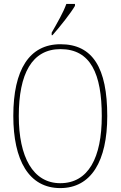

<svg xmlns="http://www.w3.org/2000/svg" viewBox="-20 -951 617 981"><path d="M244 -784V-771H248C287 -815 343 -886 363 -921V-931H319C303 -886 274 -837 244 -784ZM288 10C446 10 528 -128 528 -358C528 -604 454 -725 289 -725C130 -725 48 -595 48 -359C48 -133 127 10 288 10ZM288 -15C148 -15 76 -150 76 -358C76 -574 143 -700 289 -700C443 -700 500 -574 500 -358C500 -146 432 -15 288 -15Z"/></svg>

Font: Noto Serif Devanagari Condensed Thin
Style: Regular
Weight: 100
Width: 3
Designer: Universal Thirst, Indian Type Foundry and the Monotype Design Team
Foundry: Monotype Imaging Inc.
Version: Version 2.004